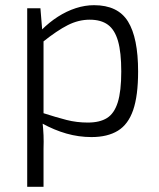

<svg xmlns="http://www.w3.org/2000/svg" viewBox="-20 -517 615 741"><path d="M343 -497Q435 -497 474 -434Q513 -371 513 -241Q513 -148 494 -92.5Q475 -37 435 -12.5Q395 12 333 12Q284 12 236.5 -1.5Q189 -15 142 -41L145 -81Q198 -64 237 -54Q276 -44 319 -44Q365 -44 393 -61.5Q421 -79 434.5 -122Q448 -165 448 -241Q448 -315 435.5 -358.5Q423 -402 396.5 -421.5Q370 -441 326 -441Q283 -441 241.5 -420Q200 -399 145 -355L140 -401Q170 -431 203.5 -452.5Q237 -474 272.5 -485.5Q308 -497 343 -497ZM136 -485 144 -388 148 -379V-59L144 -47Q147 -19 148 5Q149 29 148 57V204H85V-485Z"/></svg>

Font: Exo 2 Light
Style: Regular
Weight: 300
Designer: Natanael Gama
Foundry: Natanael Gama
Version: Version 2.010